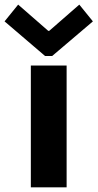

<svg xmlns="http://www.w3.org/2000/svg" viewBox="-49 -808 421 828"><path d="M84 -525.4H238.3V0H84ZM159.2 -674.8H163.1L293 -788.1L351.6 -715.8L175.8 -566.4H145.5L-29.3 -715.8L29.3 -788.1Z"/></svg>

Font: Reddit Sans Vanilla ExtraBold
Style: Regular
Weight: 800
Designer: Stephen Hutchings
Foundry: Reddit
Version: Version 1.013